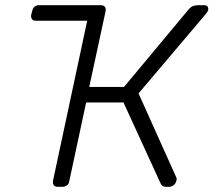

<svg xmlns="http://www.w3.org/2000/svg" viewBox="-20 -720 823 740"><path d="M316 -640H118Q108 -640 103.5 -646Q99 -652 100 -662L104 -677Q106 -688 113 -694Q120 -700 130 -700H368Q379 -700 384 -694Q389 -688 387 -677ZM766 -700Q777 -700 780.5 -694Q784 -688 782 -680Q781 -676 774 -667L514 -360L660 -35Q662 -30 660 -24Q658 -14 650 -7Q642 0 632 0H620Q611 0 606.5 -3.5Q602 -7 599 -13L456 -325H312L247 -22Q246 -12 238.5 -6Q231 0 220 0H202Q192 0 187.5 -6Q183 -12 184 -22L324 -677Q326 -688 333 -694Q340 -700 350 -700H368Q379 -700 384 -694Q389 -688 387 -677L324 -385H458L708 -685Q715 -693 723.5 -696.5Q732 -700 744 -700Z"/></svg>

Font: Rubik Light Light
Style: Italic
Weight: 300
Italic angle: -12°
Version: Version 2.104